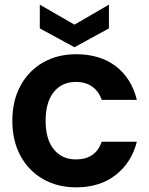

<svg xmlns="http://www.w3.org/2000/svg" viewBox="-20 -796 642 825"><path d="M448 -674 300 -593 151 -674V-776L300 -690L448 -776ZM33 -277Q33 -363 68 -427.5Q103 -492 165 -527.5Q227 -563 307 -563Q410 -563 477.5 -511.5Q545 -460 568 -367H417Q405 -403 376.5 -423.5Q348 -444 306 -444Q246 -444 211 -400.5Q176 -357 176 -277Q176 -198 211 -154.5Q246 -111 306 -111Q391 -111 417 -187H568Q545 -97 477 -44Q409 9 307 9Q227 9 165 -26.5Q103 -62 68 -126.5Q33 -191 33 -277Z"/></svg>

Font: Fz Poppins SemBd
Style: Regular
Weight: 600
Designer: Ninad Kale (Devanagari), Jonny Pinhorn (Latin)
Foundry: Indian Type Foundry
Version: Vit hóa bi Vntype.Com & FontZin.Com